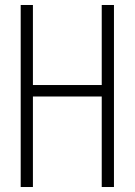

<svg xmlns="http://www.w3.org/2000/svg" viewBox="-20 -750 540 770"><path d="M63 0V-730H112V-409H388V-730H437V0H388V-363H112V0Z"/></svg>

Font: M PLUS 1 Code Light
Style: Regular
Weight: 300
Designer: Coji Morishita
Foundry: UNDERFOREST DESIGN
Version: Version 1.002